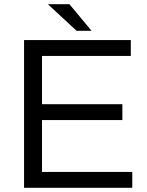

<svg xmlns="http://www.w3.org/2000/svg" viewBox="-20 -890 695 910"><path d="M94 0V-700H600V-625H179V-396H560V-321H179V-75H607V0ZM414 -744H343L207 -870H309Z"/></svg>

Font: REM Medium Light
Style: Regular
Weight: 300
Version: Version 1.005;gftools[0.9.28]